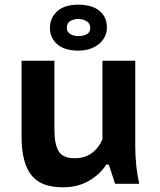

<svg xmlns="http://www.w3.org/2000/svg" viewBox="-20 -784 682 819"><path d="M212 -525V-234Q212 -169 230 -139Q248 -109 299 -109Q343 -109 373 -132Q403 -155 417 -190V-525H557V-160Q557 -118 561.5 -76Q566 -34 574 0H471L444 -82H433Q407 -40 359 -12.5Q311 15 249 15Q206 15 173 4Q140 -7 117.5 -32.5Q95 -58 83.5 -100Q72 -142 72 -204V-525ZM193 -665Q193 -707 223.5 -735.5Q254 -764 314 -764Q371 -764 403.5 -738.5Q436 -713 436 -665Q436 -646 427.5 -628.5Q419 -611 403.5 -597.5Q388 -584 365 -576Q342 -568 314 -568Q256 -568 224.5 -595Q193 -622 193 -665ZM265 -665Q265 -648 279.5 -639Q294 -630 314 -630Q336 -630 350.5 -638.5Q365 -647 365 -665Q365 -684 349.5 -693.5Q334 -703 314 -703Q294 -703 279.5 -694Q265 -685 265 -665Z"/></svg>

Font: PT Sans Caption
Style: Bold
Weight: 700
Designer: A.Korolkova, O.Umpeleva, V.Yefimov
Foundry: ParaType Ltd
Version: Version 2.003W OFL